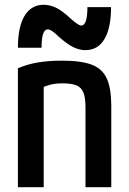

<svg xmlns="http://www.w3.org/2000/svg" viewBox="-20 -784 540 804"><path d="M55 -498Q94 -515 139 -522.5Q184 -530 240 -530Q320 -530 364.5 -513Q409 -496 427.5 -454.5Q446 -413 446 -340V0H338V-334Q338 -374 329.5 -396Q321 -418 300 -426.5Q279 -435 241 -435Q222 -435 205.5 -432.5Q189 -430 170.5 -423Q152 -416 126 -402L163 -470V0H55ZM337 -574Q312 -574 286 -587Q260 -600 224 -632Q208 -648 197.5 -654.5Q187 -661 180 -661Q167 -661 160.5 -642Q154 -623 154 -584H55Q55 -672 83 -718Q111 -764 163 -764Q189 -764 215 -751.5Q241 -739 276 -706Q293 -691 303.5 -684Q314 -677 320 -677Q333 -677 339.5 -696Q346 -715 346 -754H445Q445 -667 417.5 -620.5Q390 -574 337 -574Z"/></svg>

Font: M PLUS 1 Code Medium
Style: Regular
Weight: 500
Designer: Coji Morishita
Foundry: UNDERFOREST DESIGN
Version: Version 1.002